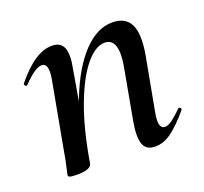

<svg xmlns="http://www.w3.org/2000/svg" viewBox="-81 -493 634 596"><g transform="rotate(-20 236.0 -195.0)"><path d="M338 9Q308 9 299.5 -15Q291 -39 300 -89L329 -248Q349 -348 299 -348Q269 -348 236.5 -309Q204 -270 175.5 -194.5Q147 -119 129 -10L112 -11Q133 -130 167.5 -217Q202 -304 247.5 -351.5Q293 -399 343 -399Q386 -399 402 -367.5Q418 -336 406 -267L373 -89Q368 -60 372.5 -49Q377 -38 387 -38Q398 -38 412.5 -49Q427 -60 444 -77Q447 -81 451.5 -77Q456 -73 452 -69Q421 -32 394 -11.5Q367 9 338 9ZM81 8Q63 8 57 6Q51 4 51 1Q51 -3 56.5 -25.5Q62 -48 66 -74L107 -297Q116 -349 92 -349Q81 -349 65.5 -338.5Q50 -328 30 -307Q27 -303 22.5 -307.5Q18 -312 22 -316Q57 -358 86 -376.5Q115 -395 142 -395Q171 -395 180 -373Q189 -351 180 -306L129 -10Q124 8 81 8Z"/></g></svg>

Font: Cormorant Light SemiBold
Style: Italic
Weight: 600
Italic angle: -10°
Version: Version 4.000